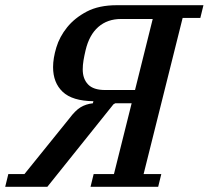

<svg xmlns="http://www.w3.org/2000/svg" viewBox="-71 -718 802 738"><path d="M-39 -49H23L195 -262Q218 -293 238.5 -305.5Q259 -318 286 -321L288 -329Q207 -330 170 -365Q133 -400 133 -460Q133 -494 145.5 -535.5Q158 -577 187 -613Q216 -649 262.5 -673.5Q309 -698 378 -698H711L699 -649H631L481 -49H549L537 0H277L289 -49H367L435 -321H372L365 -317L111 0H-51ZM516 -645H394Q342 -645 307 -614.5Q272 -584 258 -525Q253 -504 250 -486Q247 -468 247 -451Q247 -415 267.5 -393.5Q288 -372 333 -372H448Z"/></svg>

Font: IBM Plex Serif Medium
Style: Italic
Weight: 500
Italic angle: -14°
Designer: Mike Abbink, Paul van der Laan, Pieter van Rosmalen
Foundry: Bold Monday
Version: Version 2.5